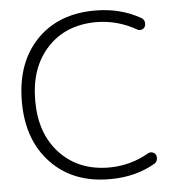

<svg xmlns="http://www.w3.org/2000/svg" viewBox="-53 -814 796 853"><g transform="rotate(-5 345.0 -388.0)"><path d="M404.3 -63.5Q499 -63.5 582 -111.3Q590.8 -116.2 601.1 -113.3Q611.3 -110.4 616.2 -101.6Q619.1 -94.7 619.1 -87.9Q619.1 -84 618.2 -80.1Q615.2 -68.4 605.5 -62.5Q517.6 -11.7 405.3 -11.7Q403.3 -11.7 401.4 -11.7Q239.3 -11.7 141.1 -114.3Q43 -216.8 43 -387.7Q43 -560.5 140.1 -662.1Q237.3 -763.7 401.4 -763.7Q515.6 -763.7 605.5 -711.9Q615.2 -706.1 618.2 -694.3Q619.1 -690.4 619.1 -686.5Q619.1 -679.7 616.2 -673.8Q611.3 -664.1 601.1 -661.1Q590.8 -658.2 582 -663.1Q499 -710.9 404.3 -711.9Q266.6 -711.9 184.6 -623.5Q102.5 -535.2 102.5 -387.2Q102.5 -239.3 186 -151.4Q269.5 -63.5 404.3 -63.5Z"/></g></svg>

Font: Gen Jyuu Gothic Light
Style: Regular
Weight: 200
Designer: [Source Han Sans]
Ryoko NISHIZUKA  (kana & ideographs); Paul D. Hunt (Latin, Greek & Cyrillic); Wenlong ZHANG  (bopomofo
Version: Version 1.002.20150607